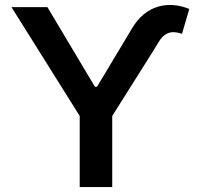

<svg xmlns="http://www.w3.org/2000/svg" viewBox="-20 -756 802 776"><path d="M513.1 -640.6 492.2 -605.5 372.2 -405.5H363.6L171.5 -727.3H26.3L302.2 -287.3V0H433.6V-287.3L603 -556.1L616.8 -579.2C643.5 -625.7 672.2 -634.2 715.6 -619.3L745 -719.8C662.3 -753.6 570 -737.6 513.1 -640.6Z"/></svg>

Font: TID UI Semi Bold
Style: Regular
Weight: 600
Designer: The TID Project Authors
Foundry: Bakken & Bæck
Version: Version 1.001;hotconv 1.0.109;makeotfexe 2.5.65596